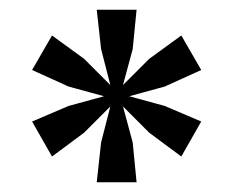

<svg xmlns="http://www.w3.org/2000/svg" viewBox="-20 -672 480 395"><path d="M233 -453 253 -379 261 -297H179L188 -379L207 -453V-497L188 -571L179 -652H261L253 -571L233 -497ZM246 -474 319 -454 394 -422 353 -350 287 -399 233 -453 194 -474 121 -494 46 -528 87 -599 153 -551 207 -497ZM207 -453 153 -399 87 -350 46 -422 121 -454 194 -474 233 -497 287 -551 353 -599 394 -528 319 -494 246 -474Z"/></svg>

Font: Rasa Medium
Style: Regular
Weight: 500
Designer: Anna Giedrys (Yrsa+Rasa design), David Brezina (Yrsa art-direction, Rasa art-direction, design)
Foundry: Rosetta Type Foundry
Version: Version 2.004